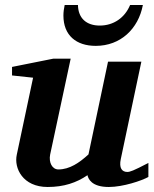

<svg xmlns="http://www.w3.org/2000/svg" viewBox="-20 -734 614 766"><path d="M572 -28V-84C511 -52 498 -48 488 -48C467 -48 454 -63 462 -100L544 -488H411L333 -118C297 -85 258 -58 213 -58C188 -58 174 -86 180 -117L262 -500H193L28 -467V-433L112 -424L47 -117C35 -63 71 12 170 12C235 12 285 -5 329 -35C332 -21 345 12 414 12C471 12 545 -13 572 -28ZM550 -714H499C478 -663 433 -632 378 -632C326 -632 292 -660 291 -714H238C235 -700 233 -686 233 -672C233 -593 284 -551 362 -551C461 -551 532 -619 550 -714Z"/></svg>

Font: Veleka
Style: Bold Italic
Weight: 700
Italic angle: -12°
Designer: Stefan Peev, Context Ltd, 2016; SIL International, 1997-2014.
Foundry: Stefan Peev, Context Ltd, 2016
Version: Version 5.000